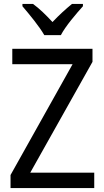

<svg xmlns="http://www.w3.org/2000/svg" viewBox="-20 -964 535 984"><path d="M207 -784H292C315 -829 370 -893 405 -932V-944H349C315 -916 284 -888 249 -851C217 -886 181 -921 149 -944H95V-932C131 -890 182 -828 207 -784ZM463 0V-79H135L454 -647V-714H43V-635H352L34 -67V0Z"/></svg>

Font: Noto Sans Lao Looped SemiCondensed
Style: Regular
Weight: 400
Width: 4
Designer: Mark Frömberg, Ben Mitchell
Foundry: The Fontpad Ltd
Version: Version 1.002